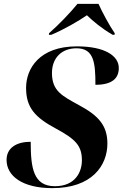

<svg xmlns="http://www.w3.org/2000/svg" viewBox="-20 -964 635 994"><path d="M234 -792 233 -784H246C311 -811 388 -856 430 -885C461 -855 506 -817 563 -784H573L574 -792C549 -827 508 -903 490 -944H381C343 -897 284 -836 234 -792ZM251 10C456 10 536 -107 536 -221C536 -313 491 -365 390 -419C301 -468 249 -493 249 -586C249 -664 299 -714 376 -714C467 -714 474 -638 474 -525C560 -525 595 -558 595 -612C595 -675 523 -724 378 -724C184 -724 115 -609 115 -509C115 -406 162 -356 270 -298C372 -243 404 -209 404 -134C404 -75 371 0 264 0C152 0 139 -96 139 -230C66 -230 14 -199 14 -136C14 -53 96 10 251 10Z"/></svg>

Font: Noto Serif Display
Style: Bold Italic
Weight: 700
Italic angle: -12°
Designer: Monotype Design Team
Foundry: Monotype Imaging Inc.
Version: Version 2.009